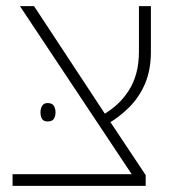

<svg xmlns="http://www.w3.org/2000/svg" viewBox="-20 -606 566 626"><path d="M428 -10 45 -586H91L330 -223L455 -35ZM21 0V-38H438L455 -35V0ZM329 -201 316 -232Q342 -247 363 -266.5Q384 -286 400 -311Q416 -336 424.5 -367.5Q433 -399 433 -438V-586H472V-437Q472 -378 453 -333.5Q434 -289 401.5 -256.5Q369 -224 329 -201ZM112 -240Q112 -252 117.5 -261Q123 -270 135 -270Q150 -270 155.5 -261Q161 -252 161 -240Q161 -227 155.5 -218.5Q150 -210 135 -210Q122 -210 117 -218.5Q112 -227 112 -240Z"/></svg>

Font: Noto Sans Hebrew ExtraLight
Style: Regular
Weight: 250
Designer: Monotype Design Team
Foundry: Monotype Imaging Inc.
Version: Version 2.003